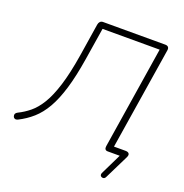

<svg xmlns="http://www.w3.org/2000/svg" viewBox="-162 -838 1081 1128"><g transform="rotate(20 378.0 -274.5)"><path d="M620 144Q617 151 611.5 154Q606 157 600.5 156Q595 155 591 152Q587 149 586 143.5Q585 138 588 131L660 -17V0H576Q566 0 561 -6.5Q556 -13 558 -26L659 -666H302L270 -465Q252 -352 228 -273Q204 -194 173.5 -141Q143 -88 104 -53.5Q65 -19 17 5Q7 10 -1 7Q-9 4 -12 -5Q-15 -14 -11.5 -21Q-8 -28 2 -33Q39 -51 72.5 -78.5Q106 -106 135 -153.5Q164 -201 188.5 -279Q213 -357 232 -475L264 -679Q266 -691 273 -698Q280 -705 291 -705H680Q693 -705 699 -698Q705 -691 703 -678L599 -22L583 -39H674Q690 -39 696 -30.5Q702 -22 694 -6Z"/></g></svg>

Font: Nunito ExtraLight
Style: Italic
Weight: 200
Italic angle: -9°
Designer: Vernon Adams
Foundry: Vernon Adams
Version: Version 3.602